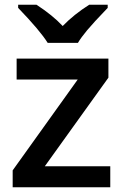

<svg xmlns="http://www.w3.org/2000/svg" viewBox="-20 -786 518 806"><path d="M442.9 0H33.2V-70.8L306.2 -452.1H49.8V-540H435.1V-460L168 -87.9H442.9ZM432.1 -766.1V-752.9Q370.6 -689 345.5 -658.7Q320.3 -628.4 307.1 -606H180.2Q148.4 -657.2 56.2 -752.9V-766.1H133.3Q200.7 -722.2 243.2 -676.8Q290.5 -725.6 354.5 -766.1Z"/></svg>

Font: f0_58770          
Style: Regular
Weight: 600
Foundry: Ascender Corporation
Version: Version 1.10